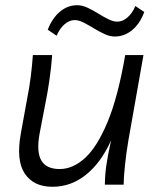

<svg xmlns="http://www.w3.org/2000/svg" viewBox="-20 -708 601 736"><path d="M181 8Q109 8 75 -42.5Q41 -93 60 -197L83 -324Q92 -368 97.5 -411Q103 -454 106 -497H180Q177 -454 170 -405Q163 -356 156 -322L132 -197Q119 -127 138 -93.5Q157 -60 209 -60Q259 -60 305.5 -102Q352 -144 392 -239.5Q432 -335 460 -497H530L472 -169Q464 -122 459 -74Q454 -26 454 0H382Q382 -34 387.5 -73.5Q393 -113 406 -170Q367 -84 309.5 -38Q252 8 181 8ZM420 -568Q401 -568 380.5 -577.5Q360 -587 339.5 -599.5Q319 -612 300.5 -621.5Q282 -631 266 -631Q246 -631 227.5 -615Q209 -599 197 -571L163 -594Q180 -638 209.5 -663Q239 -688 276 -688Q295 -688 315.5 -678.5Q336 -669 356 -656.5Q376 -644 395 -634.5Q414 -625 430 -625Q450 -625 468.5 -641Q487 -657 499 -685L533 -662Q517 -618 487 -593Q457 -568 420 -568Z"/></svg>

Font: Livvic
Style: Italic
Weight: 400
Italic angle: -10°
Designer: Jacques Le Bailly, Baron von Fonthausen
Version: Version 1.001; ttfautohint (v1.8.2)